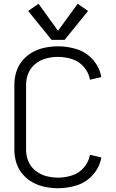

<svg xmlns="http://www.w3.org/2000/svg" viewBox="-20 -988 615 1016"><path d="M253 -777 129 -930 184 -968 287 -825 391 -968 446 -930 322 -777ZM287 8Q253 8 218.5 1Q184 -6 153.5 -22.5Q123 -39 100 -66Q77 -93 66.5 -126.5Q56 -160 56 -195V-540Q56 -575 66.5 -608.5Q77 -642 100 -669Q123 -696 153.5 -712.5Q184 -729 218.5 -736Q253 -743 287 -743Q339 -743 388.5 -727Q438 -711 473 -670.5Q508 -630 516 -580L456 -566Q450 -603 424.5 -633Q399 -663 362 -675Q325 -687 287 -687Q256 -687 225 -679Q194 -671 168.5 -651Q143 -631 130.5 -601.5Q118 -572 118 -540V-195Q118 -163 130.5 -133.5Q143 -104 168.5 -84Q194 -64 225 -56Q256 -48 287 -48Q325 -48 362 -60Q399 -72 424.5 -102Q450 -132 456 -169L516 -155Q508 -105 473 -64.5Q438 -24 388.5 -8Q339 8 287 8Z"/></svg>

Font: Jozsika Light
Style: Regular
Weight: 300
Monospace: yes
Designer: Belleve Invis
Foundry: Belleve Invis
Version: 2.1.0